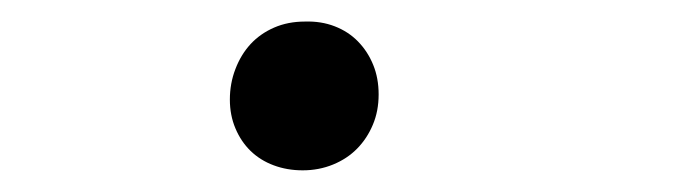

<svg xmlns="http://www.w3.org/2000/svg" viewBox="-20 -149 627 179"><path d="M194.3 -56.2Q194.3 -71.3 199.5 -84.7Q204.6 -98.1 213.6 -107.9Q222.7 -117.7 235.6 -123.3Q248.5 -128.9 264.2 -128.9Q279.3 -129.4 292 -124.5Q304.7 -119.6 313.7 -110.4Q322.8 -101.1 327.9 -88.6Q333 -76.2 333 -61Q333 -45.4 327.6 -32.7Q322.3 -20 313 -10.5Q303.7 -1 290.5 4.4Q277.3 9.8 262.2 9.8Q247.6 9.8 235.1 5.1Q222.7 0.5 213.6 -8.3Q204.6 -17.1 199.5 -29.3Q194.3 -41.5 194.3 -56.2Z"/></svg>

Font: TypoPRO Roboto Mono
Style: Italic
Weight: 400
Designer: Google
Version: Version 2.000986; 2015; ttfautohint (v1.3)